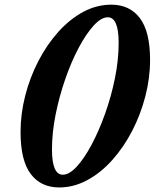

<svg xmlns="http://www.w3.org/2000/svg" viewBox="-20 -792 662 822"><path d="M233.5 10.5Q155 10.5 111.5 -47.2Q68 -105 68 -226.5Q68 -304.5 88 -382.5Q108 -460.5 144.2 -530.5Q180.5 -600.5 229.2 -655Q278 -709.5 335.8 -740.8Q393.5 -772 456.5 -772Q535.5 -772 579 -714.2Q622.5 -656.5 622.5 -535.5Q622.5 -457.5 602.2 -379.5Q582 -301.5 545.8 -231.5Q509.5 -161.5 460.8 -107Q412 -52.5 354 -21Q296 10.5 233.5 10.5ZM249 -44Q276.5 -44 308.8 -79Q341 -114 372.5 -173.2Q404 -232.5 430.2 -306Q456.5 -379.5 472.2 -457.8Q488 -536 488 -608.5Q488 -718 441.5 -718Q413.5 -718 381.2 -682.8Q349 -647.5 317.2 -588Q285.5 -528.5 259.8 -454.5Q234 -380.5 218.2 -302.2Q202.5 -224 202.5 -152.5Q202.5 -44 249 -44Z"/></svg>

Font: Libre Caslon Condensed Bold
Style: Italic
Weight: 700
Italic angle: -22.583°
Designer: Pablo Impallari, Rodrigo Fuenzalida, Katja Schimmel, Ertekin Erdin
Foundry: Pablo Impallari, Rodrigo Fuenzalida
Version: Version 2.000; ttfautohint (v1.8.4.7-5d5b);gftools[0.9.33]